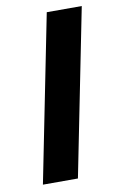

<svg xmlns="http://www.w3.org/2000/svg" viewBox="-78 -696 451 740"><g transform="rotate(-10 148.0 -326.0)"><path d="M29 0 159 -652H296L166 0Z"/></g></svg>

Font: Source Sans 3
Style: Bold Italic
Weight: 700
Italic angle: -11°
Designer: Paul D. Hunt
Foundry: Adobe
Version: Version 3.052;hotconv 1.1.0;makeotfexe 2.6.0